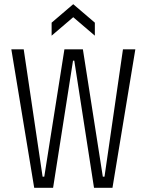

<svg xmlns="http://www.w3.org/2000/svg" viewBox="-20 -895 699 915"><path d="M143 0 34 -660H93L183 -53H191L287 -660H375L470 -53H478L566 -660H625L516 0H428L334 -606H328L233 0ZM226 -725V-787L329 -875L432 -787V-725L329 -813Z"/></svg>

Font: Bricolage Grotesque 10pt Condensed ExtraLight
Style: Regular
Weight: 200
Width: 3
Designer: Mathieu Triay
Foundry: Atelier Triay
Version: Version 1.000; ttfautohint (v1.8.4.7-5d5b);gftools[0.9.32]